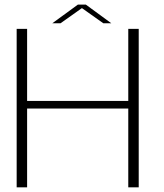

<svg xmlns="http://www.w3.org/2000/svg" viewBox="-20 -798 699 818"><path d="M51 0H95.5V-335.5H526.5V0H571V-675H526.5V-368H95.5V-675H51ZM203 -699H238L329 -763.5L420 -699H454L345.5 -778.5H312Z"/></svg>

Font: Anybody SemiExpanded ExtraLight
Style: Regular
Weight: 250
Width: 6
Version: Version 1.113;gftools[0.9.25]